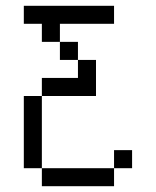

<svg xmlns="http://www.w3.org/2000/svg" viewBox="-20 -520 540 665"><path d="M437.5 62.5V0H375V62.5H125V125H375V62.5ZM375 -437.5V-500H62.5V-437.5H125V-375H187.5V-312.5H250V-250H125V-187.5H62.5Q62.5 -187.5 62.5 62.5H125Q125 62.5 125 -187.5H312.5Q312.5 -187.5 312.5 -312.5H250V-375H187.5V-437.5Z"/></svg>

Font: CalcUnifontExMono
Style: Regular
Weight: 500
Version: Version 15.0.06